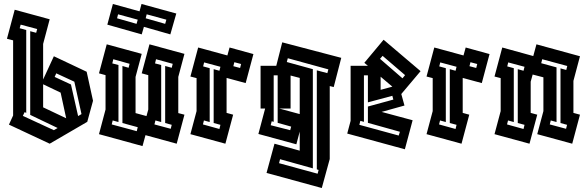

<svg xmlns="http://www.w3.org/2000/svg" viewBox="-20 -723 2953 966"><path d="M15 -528 54 -674 230 -626 197 -502V-323L251 -440L416 -362L448 -216L419 -110L328 -57L230 0L25 -96L46 -142V-520ZM112 -155 104 -159 95 -140 251 -68 270 -79 132 -145V-566L162 -558L167 -577L84 -599L79 -581L112 -572ZM337 -298 373 -139 390 -149 354 -312 263 -354 255 -336ZM197 -183 313 -128 285 -257 197 -299Z M478 -48 511 -172V-345L478 -354L517 -500L693 -452L662 -336V-154L717 -139L726 -172V-345L693 -354L732 -500L908 -452L877 -336V-154L908 -146L869 0L712 -43L697 12ZM596 -391 627 -382 632 -402 550 -425 545 -404 576 -396V-109L547 -117L542 -97L668 -63L673 -83L596 -104ZM811 -391 844 -382 849 -402 765 -425 760 -404 791 -396V-109L762 -117L757 -97L839 -75L844 -95L811 -104ZM548 -703 682 -666 692 -703 867 -655 837 -550 704 -588 693 -550 520 -599ZM569 -631 667 -603 673 -624 574 -651ZM713 -631 811 -603 817 -624 718 -651Z M938 -48 969 -164V-330L938 -338L977 -484L1124 -444L1135 -484L1175 -473V-474V-473L1255 -451L1216 -305L1120 -331V-155L1153 -146L1114 0ZM1154 -390 1188 -381 1193 -401 1159 -410ZM1035 -109 1006 -117 1001 -97 1084 -74 1089 -95 1055 -104V-375L1084 -367L1089 -387L1007 -409L1002 -389L1035 -380Z M1280 -49 1314 -177H1291V-392H1370L1400 -510L1697 -432L1659 -285L1639 -290V77L1599 223L1321 147L1361 0L1488 35V-61L1471 3ZM1554 124 1389 78 1384 98 1578 151 1583 132 1574 129V-369L1627 -355L1632 -374L1428 -430L1423 -411L1554 -375ZM1377 -105V-344H1357V-110L1347 -113L1342 -93L1440 -68L1445 -86ZM1385 -177 1488 -149V-331L1442 -343V-177Z M1727 -51 1744 -115V-392H1831L1813 -407L1910 -523L2096 -365L1999 -250L2015 -192L1900 -160L2056 -118L2017 28ZM1892 -427 2005 -329 2018 -345 1905 -442ZM1811 -110 1793 -115 1788 -95 1986 -41 1992 -60 1831 -105V-187L1959 -222L1954 -241L1831 -208V-344H1811ZM1895 -271 1954 -287 1895 -337Z M2126 -48 2157 -164V-330L2126 -338L2165 -484L2312 -444L2323 -484L2363 -473V-474V-473L2443 -451L2404 -305L2308 -331V-155L2341 -146L2302 0ZM2342 -390 2376 -381 2381 -401 2347 -410ZM2223 -109 2194 -117 2189 -97 2272 -74 2277 -95 2243 -104V-375L2272 -367L2277 -387L2195 -409L2190 -389L2223 -380Z M2468 -48 2499 -164V-330L2468 -338L2507 -484L2663 -441L2679 -500L2898 -440L2865 -316V-155L2898 -146L2859 0L2683 -48L2714 -164V-334L2660 -348L2650 -312V-155L2683 -146L2644 0ZM2780 -109 2751 -117 2746 -97 2828 -75 2833 -95 2800 -104V-379L2829 -371L2834 -391L2708 -425L2703 -405L2780 -384ZM2565 -109 2536 -117 2531 -97 2614 -74 2619 -95 2585 -104V-375L2614 -367L2619 -387L2537 -409L2532 -389L2565 -380Z"/></svg>

Font: Blaka Hollow
Style: Regular
Weight: 400
Designer: Mohamed Gaber
Foundry: Kief Type Foundry
Version: Version 1.003; ttfautohint (v1.8.4.7-5d5b)